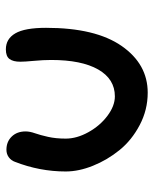

<svg xmlns="http://www.w3.org/2000/svg" viewBox="44 -604 512 639"><g transform="rotate(-90 299.5 -284.0)"><path d="M311 -47.9Q253.9 -47.9 203.4 -74.5Q152.8 -101.1 119.9 -141.8Q86.9 -182.6 67.9 -230Q48.8 -277.3 48.8 -320.8Q48.8 -407.7 81.1 -490.2Q85.4 -502.4 96.2 -510.3Q106.9 -518.1 121.1 -518.1Q147.9 -518.1 165 -500.5Q182.1 -482.9 182.1 -454.1Q182.1 -440.4 176 -423.1Q169.9 -405.8 164.1 -379.9Q158.2 -354 158.2 -320.8Q158.2 -283.7 179.7 -245.1Q201.2 -206.5 234.1 -181.9Q267.1 -157.2 298.8 -157.2Q356.4 -157.2 388.2 -212.6Q419.9 -268.1 419.9 -369.1Q419.9 -395.5 417 -426.3Q414.1 -457 414.1 -472.2Q414.1 -495.6 423.1 -507.8Q432.1 -520 455.1 -520Q490.2 -520 508.5 -488.5Q526.9 -457 526.9 -386.2Q526.9 -221.7 466.6 -134.8Q406.2 -47.9 311 -47.9Z"/></g></svg>

Font: Shantell Sans Irregular Bouncy
Style: Regular
Weight: 500
Designer: Stephen Nixon, Anya Danilova, Shantell Martin
Foundry: Arrow Type
Version: Version 1.006;[9816181b4]